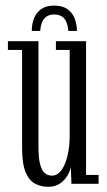

<svg xmlns="http://www.w3.org/2000/svg" viewBox="-20 -674 392 704"><path d="M156.5 11Q131.5 11 109.5 0Q87.5 -11 74.2 -42Q61 -73 61 -132.5V-491H9V-523H121V-138.5Q121 -93.5 127.5 -70Q134 -46.5 145.5 -38.2Q157 -30 170.5 -30Q191 -30 205.8 -50.8Q220.5 -71.5 228 -104.8Q235.5 -138 235.5 -175.5V-491H185V-523H295.5V-32.5H341.5V0H242L239.5 -62Q237.5 -47.5 227.5 -30.5Q217.5 -13.5 200 -1.2Q182.5 11 156.5 11ZM178.5 -653.5Q208.5 -653.5 226.8 -640.8Q245 -628 253.5 -607Q262 -586 262 -560.5H230.5Q228.5 -591 215.5 -606Q202.5 -621 178.5 -621Q155.5 -621 142.5 -606Q129.5 -591 127.5 -560.5H96.5Q96.5 -586 104.8 -607Q113 -628 131.2 -640.8Q149.5 -653.5 178.5 -653.5Z"/></svg>

Font: Imbue Thin 10pt Light
Style: Regular
Weight: 300
Version: Version 1.102